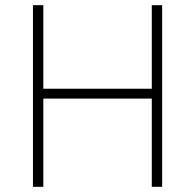

<svg xmlns="http://www.w3.org/2000/svg" viewBox="-20 -720 752 740"><path d="M107 0H147V-340H565V0H605V-700H565V-378H147V-700H107Z"/></svg>

Font: Fixel Display ExtraLight
Style: Regular
Weight: 200
Designer: AlfaBravo + MacPaw
Foundry: Kyrylo Tkachov, Marchela Mozhyna, Serhii Makarenko, Maria Weinstein, Zakhar Kryvoshyya
Version: Version 1.211